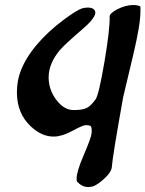

<svg xmlns="http://www.w3.org/2000/svg" viewBox="-20 -546 584 771"><path d="M353 202.6Q342.8 205.1 334 205.1Q309.6 205.1 289.1 183.1Q287.6 177.7 287.6 171.4Q287.6 143.1 315.9 77.6Q345.7 8.3 347.7 -10.3Q348.6 -18.1 348.1 -23.4Q348.1 -36.6 343.5 -40Q338.9 -43.5 324.7 -43.5Q313 -43.5 271.7 -21Q230.5 1.5 198.2 2.4Q147.9 3.9 102.1 -40Q47.9 -91.8 47.9 -175.3Q47.9 -197.3 51.8 -220.7Q64.5 -290 125 -363.3Q171.4 -418.9 237.3 -467.8Q290.5 -506.8 310.5 -512.7Q322.3 -515.6 332.5 -515.6Q349.1 -515.6 356.9 -508.3Q364.7 -501 362.3 -491.2Q357.4 -467.8 308.1 -426.3Q241.2 -368.7 220.7 -345.2Q175.3 -291 175.3 -235.8Q175.3 -185.5 206.3 -144.8Q237.3 -104 275.9 -104Q309.6 -104 326.9 -111.8Q344.2 -119.6 363.8 -147Q377 -166 399.4 -297.4Q421.4 -426.3 420.4 -480.5Q420.4 -492.2 451.2 -508.8Q484.9 -525.9 515.1 -525.9Q530.8 -525.9 543.5 -520.5Q544.4 -511.2 543.9 -499Q543.9 -447.3 515.1 -326.2Q476.6 -166 474.6 -155.8Q431.2 86.9 429.2 123.5Q427.7 145.5 397 172.9Q371.1 196.3 353 202.6Z"/></svg>

Font: Accordance
Style: Bold-Italic
Weight: 700
Italic angle: -11°
Version: Version 1.2 (build January 31, 2020) Miklal Software Solutio